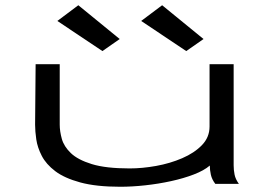

<svg xmlns="http://www.w3.org/2000/svg" viewBox="-20 -702 1040 733"><path d="M439 11Q347 11 286.5 -5.5Q226 -22 191 -48.5Q156 -75 139.5 -107Q123 -139 118.5 -170Q114 -201 114 -226L116 -457H208V-226Q208 -201 216 -172Q224 -143 250.5 -117.5Q277 -92 330.5 -75.5Q384 -59 475 -59Q523 -59 576 -68.5Q629 -78 675.5 -98Q722 -118 751 -148Q780 -178 780 -219V-457H872V-71Q872 -53 875.5 -35.5Q879 -18 892 0H802Q789 -17 785 -35Q781 -53 781 -70Q759 -51 720 -36Q681 -21 633 -10.5Q585 0 534.5 5.5Q484 11 439 11ZM371 -507 199 -622 279 -682 437 -553ZM691 -507 519 -622 599 -682 757 -553Z"/></svg>

Font: Inconsolata UltraExpanded
Style: Regular
Weight: 400
Width: 9
Monospace: yes
Designer: Raph Levien, Cyreal, Brenton Simpson
Foundry: Raph Levien, Cyreal, Google
Version: Version 3.000; ttfautohint (v1.8.2.53-6de2)